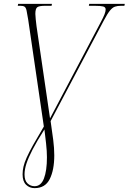

<svg xmlns="http://www.w3.org/2000/svg" viewBox="-20 -734 666 994"><path d="M159 240Q133 240 115 222.5Q97 205 97 169Q97 149 101.5 129Q106 109 118 82Q130 55 151.5 16.5Q173 -22 207 -79L126 -632Q121 -664 117.5 -679.5Q114 -695 107 -699.5Q100 -704 86 -704H72L74 -714H249L247 -704H213Q184 -704 173.5 -697Q163 -690 163 -662Q163 -653 165 -634Q167 -615 169 -599L239 -121L501 -618Q515 -644 521 -659.5Q527 -675 527 -685Q527 -697 514 -700.5Q501 -704 470 -704H440L442 -714H626L624 -704H607Q588 -704 575 -699.5Q562 -695 549 -679Q536 -663 517 -627L242 -107Q250 -53 255.5 -10Q261 33 261 70Q261 146 237.5 193Q214 240 159 240ZM159 230Q192 230 207.5 190Q223 150 223 80Q223 49 218.5 8.5Q214 -32 210 -64Q171 -3 149 39.5Q127 82 117 112.5Q107 143 107 169Q107 201 122.5 215.5Q138 230 159 230Z"/></svg>

Font: Noto Serif Display Condensed ExtraLight
Style: Italic
Weight: 200
Width: 3
Italic angle: -12°
Designer: Monotype Design Team
Foundry: Monotype Imaging Inc.
Version: Version 2.009